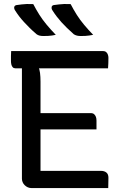

<svg xmlns="http://www.w3.org/2000/svg" viewBox="-20 -961 640 981"><path d="M150 -940Q165 -911 181.5 -885Q198 -859 219 -834Q240 -809 265 -783Q255 -781 245.5 -779.5Q236 -778 225.5 -777.5Q215 -777 201 -777Q191 -777 182.5 -779Q174 -781 167 -786Q146 -804 131 -819Q116 -834 103 -848Q90 -862 78.5 -877Q67 -892 55 -911Q51 -919 53 -926Q55 -933 64 -935Q79 -937 91 -938.5Q103 -940 117 -940.5Q131 -941 150 -940ZM341 -940Q356 -911 372.5 -885Q389 -859 410 -834Q431 -809 456 -783Q445 -781 435.5 -779.5Q426 -778 416 -777.5Q406 -777 392 -777Q382 -777 373.5 -779Q365 -781 357 -786Q337 -804 321.5 -819Q306 -834 293.5 -848Q281 -862 269.5 -877Q258 -892 246 -911Q242 -919 244 -926Q246 -933 254 -935Q270 -937 282 -938.5Q294 -940 308 -940.5Q322 -941 341 -940ZM37 -700H506Q517 -700 523 -694.5Q529 -689 531.5 -681Q534 -673 534 -666Q534 -650 533.5 -638Q533 -626 532 -612H58Q50 -612 45 -617.5Q40 -623 38 -631.5Q36 -640 36 -649Q36 -663 36 -675Q36 -687 37 -700ZM146 -383H444Q455 -383 461 -377.5Q467 -372 470 -364Q473 -356 473 -345Q473 -337 473 -329.5Q473 -322 473 -315Q473 -308 473 -300H146ZM142 0Q131 0 122 -4Q113 -8 106 -15Q99 -22 95.5 -30.5Q92 -39 92 -48Q92 -99 92 -157Q92 -215 92 -277.5Q92 -340 92 -403Q92 -466 92 -527.5Q92 -589 92 -646H185L175 -623Q182 -608 184.5 -588.5Q187 -569 187 -544Q187 -491 187 -434Q187 -377 187 -318.5Q187 -260 187 -201.5Q187 -143 187 -88H496Q513 -88 523.5 -79.5Q534 -71 534 -53Q534 -39 533.5 -25.5Q533 -12 533 0Z"/></svg>

Font: Rec Mono Semicasual
Style: Regular
Weight: 400
Version: Version 1.085; ttfautohint (v1.8.4.7-5d5b)